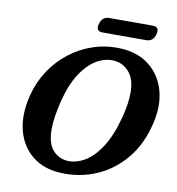

<svg xmlns="http://www.w3.org/2000/svg" viewBox="-94 -953 972 1052"><g transform="rotate(10 392.0 -426.5)"><path d="M515.5 -714Q613 -710.5 677.8 -660.5Q742.5 -610.5 766.8 -527.8Q791 -445 767 -343Q738.5 -221 670.5 -139.8Q602.5 -58.5 510 -19.5Q417.5 19.5 315.5 14.5Q219 10.5 155 -40.8Q91 -92 69 -178.8Q47 -265.5 75.5 -377Q95 -453 137 -516Q179 -579 237.8 -624.5Q296.5 -670 367.2 -693.5Q438 -717 515.5 -714ZM338 -57Q385 -54 433.2 -81.5Q481.5 -109 523.8 -173.8Q566 -238.5 594.5 -346.5Q605.5 -389 610.2 -424Q615 -459 614.5 -487.5Q614 -559 580.8 -598Q547.5 -637 498.5 -641.5Q449.5 -646.5 400.5 -618.5Q351.5 -590.5 311.2 -529.2Q271 -468 247.5 -373.5Q235 -324 229.2 -284Q223.5 -244 223.5 -212.5Q223.5 -136 255.2 -98.5Q287 -61 338 -57ZM378 -825Q389.5 -867.5 428 -867.5H671.5Q710 -867.5 699 -825Q688 -783 649 -783H405.5Q367 -783 378 -825Z"/></g></svg>

Font: Fraunces 9pt S100 SemiBold
Style: Italic
Weight: 600
Italic angle: -16°
Version: Version 1.000; ttfautohint (v1.8.3)